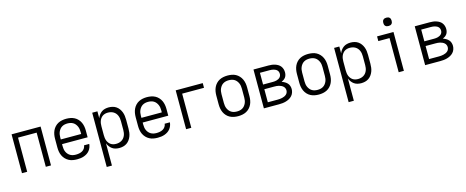

<svg xmlns="http://www.w3.org/2000/svg" viewBox="-44 -1528 6138 2530"><g transform="rotate(-15 3025.0 -263.5)"><path d="M77 0V-530H473V0H402V-466H148V0Z M827 12Q798 12 769.5 7Q741 2 715.5 -11.5Q690 -25 670 -46Q650 -67 637.5 -93Q625 -119 620 -147.5Q615 -176 615 -205V-325Q615 -354 620 -382Q625 -410 637 -436Q649 -462 669 -483.5Q689 -505 714 -518Q739 -531 767.5 -536.5Q796 -542 825 -542Q854 -542 882.5 -536.5Q911 -531 936 -518Q961 -505 981 -483.5Q1001 -462 1013 -436Q1025 -410 1030 -382Q1035 -354 1035 -325V-233H686V-205Q686 -185 689 -165.5Q692 -146 700 -128Q708 -110 721 -95Q734 -80 751 -70Q768 -60 787.5 -56Q807 -52 827 -52Q849 -52 871.5 -56Q894 -60 914 -71Q934 -82 947 -101.5Q960 -121 962 -143H1033Q1031 -119 1022.5 -96.5Q1014 -74 999 -55Q984 -36 964 -23Q944 -10 921.5 -2Q899 6 875 9Q851 12 827 12ZM686 -297H964V-325Q964 -345 961 -364Q958 -383 950 -401Q942 -419 929.5 -434.5Q917 -450 900 -460Q883 -470 864 -474Q845 -478 825 -478Q805 -478 786 -474Q767 -470 750 -460Q733 -450 720.5 -434.5Q708 -419 700 -401Q692 -383 689 -364Q686 -345 686 -325Z M1177 210V-530H1248V-436Q1257 -460 1272 -480.5Q1287 -501 1307.5 -515.5Q1328 -530 1353 -536Q1378 -542 1403 -542Q1430 -542 1456.5 -535.5Q1483 -529 1505 -514Q1527 -499 1543 -477Q1559 -455 1568.5 -430Q1578 -405 1581.5 -378.5Q1585 -352 1585 -325V-205Q1585 -178 1581.5 -151.5Q1578 -125 1568.5 -100Q1559 -75 1543 -53Q1527 -31 1505 -16Q1483 -1 1456.5 5.5Q1430 12 1403 12Q1378 12 1353 6Q1328 0 1307.5 -14.5Q1287 -29 1272 -49.5Q1257 -70 1248 -94V210ZM1376 -52Q1396 -52 1415 -56.5Q1434 -61 1451 -71Q1468 -81 1480.5 -96Q1493 -111 1500.5 -129Q1508 -147 1511 -166.5Q1514 -186 1514 -205V-325Q1514 -344 1511 -363.5Q1508 -383 1500.5 -401Q1493 -419 1480.5 -434Q1468 -449 1451 -459Q1434 -469 1415 -473.5Q1396 -478 1376 -478Q1357 -478 1338.5 -473.5Q1320 -469 1304.5 -458.5Q1289 -448 1277.5 -432.5Q1266 -417 1259.5 -399.5Q1253 -382 1250.5 -363Q1248 -344 1248 -325V-205Q1248 -186 1250.5 -167Q1253 -148 1259.5 -130.5Q1266 -113 1277.5 -97.5Q1289 -82 1304.5 -71.5Q1320 -61 1338.5 -56.5Q1357 -52 1376 -52Z M1927 12Q1898 12 1869.5 7Q1841 2 1815.5 -11.5Q1790 -25 1770 -46Q1750 -67 1737.5 -93Q1725 -119 1720 -147.5Q1715 -176 1715 -205V-325Q1715 -354 1720 -382Q1725 -410 1737 -436Q1749 -462 1769 -483.5Q1789 -505 1814 -518Q1839 -531 1867.5 -536.5Q1896 -542 1925 -542Q1954 -542 1982.5 -536.5Q2011 -531 2036 -518Q2061 -505 2081 -483.5Q2101 -462 2113 -436Q2125 -410 2130 -382Q2135 -354 2135 -325V-233H1786V-205Q1786 -185 1789 -165.5Q1792 -146 1800 -128Q1808 -110 1821 -95Q1834 -80 1851 -70Q1868 -60 1887.5 -56Q1907 -52 1927 -52Q1949 -52 1971.5 -56Q1994 -60 2014 -71Q2034 -82 2047 -101.5Q2060 -121 2062 -143H2133Q2131 -119 2122.5 -96.5Q2114 -74 2099 -55Q2084 -36 2064 -23Q2044 -10 2021.5 -2Q1999 6 1975 9Q1951 12 1927 12ZM1786 -297H2064V-325Q2064 -345 2061 -364Q2058 -383 2050 -401Q2042 -419 2029.5 -434.5Q2017 -450 2000 -460Q1983 -470 1964 -474Q1945 -478 1925 -478Q1905 -478 1886 -474Q1867 -470 1850 -460Q1833 -450 1820.5 -434.5Q1808 -419 1800 -401Q1792 -383 1789 -364Q1786 -345 1786 -325Z M2316 0V-530H2685V-466H2387V0Z M3025 12Q2996 12 2967.5 6.5Q2939 1 2914 -12Q2889 -25 2869 -46.5Q2849 -68 2837 -94Q2825 -120 2820 -148Q2815 -176 2815 -205V-325Q2815 -354 2820 -382Q2825 -410 2837 -436Q2849 -462 2869 -483.5Q2889 -505 2914 -518Q2939 -531 2967.5 -536.5Q2996 -542 3025 -542Q3054 -542 3082.5 -537Q3111 -532 3136 -518.5Q3161 -505 3181 -483.5Q3201 -462 3213 -436Q3225 -410 3230 -382Q3235 -354 3235 -325V-205Q3235 -176 3230 -148Q3225 -120 3213 -94Q3201 -68 3181 -46.5Q3161 -25 3136 -12Q3111 1 3082.5 6.5Q3054 12 3025 12ZM3025 -52Q3045 -52 3064 -56Q3083 -60 3100 -70Q3117 -80 3129.5 -95.5Q3142 -111 3150 -129Q3158 -147 3161 -166Q3164 -185 3164 -205V-325Q3164 -345 3161 -364Q3158 -383 3150 -401Q3142 -419 3129.5 -434.5Q3117 -450 3100 -460Q3083 -470 3064 -474Q3045 -478 3025 -478Q3005 -478 2986 -474Q2967 -470 2950 -460Q2933 -450 2920.5 -434.5Q2908 -419 2900 -401Q2892 -383 2889 -364Q2886 -345 2886 -325V-205Q2886 -185 2889 -166Q2892 -147 2900 -129Q2908 -111 2920.5 -95.5Q2933 -80 2950 -70Q2967 -60 2986 -56Q3005 -52 3025 -52Z M3377 0V-530H3582Q3604 -530 3626 -527.5Q3648 -525 3669.5 -518Q3691 -511 3710 -499.5Q3729 -488 3742.5 -470.5Q3756 -453 3762.5 -431.5Q3769 -410 3769 -388Q3769 -370 3764.5 -352Q3760 -334 3749.5 -319.5Q3739 -305 3724 -294.5Q3709 -284 3693 -277Q3714 -270 3733.5 -259Q3753 -248 3768 -232Q3783 -216 3790 -194.5Q3797 -173 3797 -151Q3797 -127 3788.5 -103Q3780 -79 3763.5 -61Q3747 -43 3725.5 -31Q3704 -19 3680 -12Q3656 -5 3631.5 -2.5Q3607 0 3582 0ZM3448 -306H3582Q3596 -306 3609 -307.5Q3622 -309 3634.5 -312.5Q3647 -316 3659 -322.5Q3671 -329 3680 -338.5Q3689 -348 3693.5 -360.5Q3698 -373 3698 -386Q3698 -400 3693.5 -412.5Q3689 -425 3680 -434.5Q3671 -444 3659 -450Q3647 -456 3634.5 -459.5Q3622 -463 3608.5 -464.5Q3595 -466 3582 -466H3448ZM3448 -64H3582Q3598 -64 3613.5 -65.5Q3629 -67 3644.5 -70.5Q3660 -74 3674.5 -80.5Q3689 -87 3701 -97Q3713 -107 3719.5 -122Q3726 -137 3726 -153Q3726 -169 3719.5 -183.5Q3713 -198 3701 -208.5Q3689 -219 3674.5 -225.5Q3660 -232 3645 -236Q3630 -240 3614 -241Q3598 -242 3582 -242H3448Z M4125 12Q4096 12 4067.5 6.5Q4039 1 4014 -12Q3989 -25 3969 -46.5Q3949 -68 3937 -94Q3925 -120 3920 -148Q3915 -176 3915 -205V-325Q3915 -354 3920 -382Q3925 -410 3937 -436Q3949 -462 3969 -483.5Q3989 -505 4014 -518Q4039 -531 4067.5 -536.5Q4096 -542 4125 -542Q4154 -542 4182.5 -537Q4211 -532 4236 -518.5Q4261 -505 4281 -483.5Q4301 -462 4313 -436Q4325 -410 4330 -382Q4335 -354 4335 -325V-205Q4335 -176 4330 -148Q4325 -120 4313 -94Q4301 -68 4281 -46.5Q4261 -25 4236 -12Q4211 1 4182.5 6.5Q4154 12 4125 12ZM4125 -52Q4145 -52 4164 -56Q4183 -60 4200 -70Q4217 -80 4229.5 -95.5Q4242 -111 4250 -129Q4258 -147 4261 -166Q4264 -185 4264 -205V-325Q4264 -345 4261 -364Q4258 -383 4250 -401Q4242 -419 4229.5 -434.5Q4217 -450 4200 -460Q4183 -470 4164 -474Q4145 -478 4125 -478Q4105 -478 4086 -474Q4067 -470 4050 -460Q4033 -450 4020.5 -434.5Q4008 -419 4000 -401Q3992 -383 3989 -364Q3986 -345 3986 -325V-205Q3986 -185 3989 -166Q3992 -147 4000 -129Q4008 -111 4020.5 -95.5Q4033 -80 4050 -70Q4067 -60 4086 -56Q4105 -52 4125 -52Z M4477 210V-530H4548V-436Q4557 -460 4572 -480.5Q4587 -501 4607.5 -515.5Q4628 -530 4653 -536Q4678 -542 4703 -542Q4730 -542 4756.5 -535.5Q4783 -529 4805 -514Q4827 -499 4843 -477Q4859 -455 4868.5 -430Q4878 -405 4881.5 -378.5Q4885 -352 4885 -325V-205Q4885 -178 4881.5 -151.5Q4878 -125 4868.5 -100Q4859 -75 4843 -53Q4827 -31 4805 -16Q4783 -1 4756.5 5.5Q4730 12 4703 12Q4678 12 4653 6Q4628 0 4607.5 -14.5Q4587 -29 4572 -49.5Q4557 -70 4548 -94V210ZM4676 -52Q4696 -52 4715 -56.5Q4734 -61 4751 -71Q4768 -81 4780.5 -96Q4793 -111 4800.5 -129Q4808 -147 4811 -166.5Q4814 -186 4814 -205V-325Q4814 -344 4811 -363.5Q4808 -383 4800.5 -401Q4793 -419 4780.5 -434Q4768 -449 4751 -459Q4734 -469 4715 -473.5Q4696 -478 4676 -478Q4657 -478 4638.5 -473.5Q4620 -469 4604.5 -458.5Q4589 -448 4577.5 -432.5Q4566 -417 4559.5 -399.5Q4553 -382 4550.5 -363Q4548 -344 4548 -325V-205Q4548 -186 4550.5 -167Q4553 -148 4559.5 -130.5Q4566 -113 4577.5 -97.5Q4589 -82 4604.5 -71.5Q4620 -61 4638.5 -56.5Q4657 -52 4676 -52Z M5216 0V-466H5063V-530H5287V0ZM5245 -623Q5233 -623 5222 -626Q5211 -629 5202.5 -637.5Q5194 -646 5191 -657Q5188 -668 5188 -680Q5188 -692 5191 -703Q5194 -714 5202.5 -722.5Q5211 -731 5222 -734Q5233 -737 5245 -737Q5257 -737 5268 -734Q5279 -731 5287.5 -722.5Q5296 -714 5299 -703Q5302 -692 5302 -680Q5302 -668 5299 -657Q5296 -646 5287.5 -637.5Q5279 -629 5268 -626Q5257 -623 5245 -623Z M5577 0V-530H5782Q5804 -530 5826 -527.5Q5848 -525 5869.5 -518Q5891 -511 5910 -499.5Q5929 -488 5942.5 -470.5Q5956 -453 5962.5 -431.5Q5969 -410 5969 -388Q5969 -370 5964.5 -352Q5960 -334 5949.5 -319.5Q5939 -305 5924 -294.5Q5909 -284 5893 -277Q5914 -270 5933.5 -259Q5953 -248 5968 -232Q5983 -216 5990 -194.5Q5997 -173 5997 -151Q5997 -127 5988.5 -103Q5980 -79 5963.5 -61Q5947 -43 5925.5 -31Q5904 -19 5880 -12Q5856 -5 5831.5 -2.5Q5807 0 5782 0ZM5648 -306H5782Q5796 -306 5809 -307.5Q5822 -309 5834.5 -312.5Q5847 -316 5859 -322.5Q5871 -329 5880 -338.5Q5889 -348 5893.5 -360.5Q5898 -373 5898 -386Q5898 -400 5893.5 -412.5Q5889 -425 5880 -434.5Q5871 -444 5859 -450Q5847 -456 5834.5 -459.5Q5822 -463 5808.5 -464.5Q5795 -466 5782 -466H5648ZM5648 -64H5782Q5798 -64 5813.5 -65.5Q5829 -67 5844.5 -70.5Q5860 -74 5874.5 -80.5Q5889 -87 5901 -97Q5913 -107 5919.5 -122Q5926 -137 5926 -153Q5926 -169 5919.5 -183.5Q5913 -198 5901 -208.5Q5889 -219 5874.5 -225.5Q5860 -232 5845 -236Q5830 -240 5814 -241Q5798 -242 5782 -242H5648Z"/></g></svg>

Font: Lode Term
Style: Regular
Weight: 400
Monospace: yes
Designer: Belleve Invis
Foundry: Belleve Invis
Version: Version 29.2.0